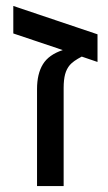

<svg xmlns="http://www.w3.org/2000/svg" viewBox="-20 -628 363 648"><path d="M309.1 -512.2 24.9 -607.9V-515.1L191.9 -459C160.3 -448.6 137.9 -432.6 124.8 -411.1C111.6 -389.6 105 -361.7 105 -327.1V0H194.8V-331.1C194.8 -349.6 196.5 -365 199.7 -377.2C203 -389.4 208.3 -399.9 215.8 -408.7C223.3 -417.5 236.7 -426.9 255.9 -437L309.1 -418.9Z"/></svg>

Font: Arimo
Style: Regular
Weight: 400
Designer: Steve Matteson
Foundry: Monotype Imaging Inc.
Version: Version 1.32